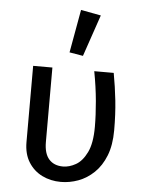

<svg xmlns="http://www.w3.org/2000/svg" viewBox="-56 -857 684 914"><g transform="rotate(5 285.5 -400.0)"><path d="M382 -527H475Q487 -462 494 -397Q501 -332 501 -255Q501 -184 481 -133.5Q461 -83 427 -50.5Q393 -18 352 -3Q311 12 269 12Q220 12 179.5 -8Q139 -28 114.5 -67Q90 -106 90 -163V-527H182V-171Q182 -116 206 -89Q230 -62 273 -62Q303 -62 334 -79.5Q365 -97 386.5 -141Q408 -185 408 -263Q408 -319 402 -386Q396 -453 382 -527ZM257 -606 294 -812 390 -794 322 -595Z"/></g></svg>

Font: Fira Sans Variable
Style: Regular
Weight: 400
Designer: Carrois Corporate & Edenspiekermann AG
Foundry: Carrois Corporate GbR & Edenspiekermann AG
Version: Version 4.202